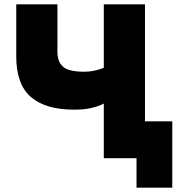

<svg xmlns="http://www.w3.org/2000/svg" viewBox="-20 -730 845 886"><path d="M459 0V-252Q459 -252 444 -245Q429 -238 398.5 -231Q368 -224 322 -224Q190 -224 122.5 -282.5Q55 -341 55 -469V-710H245V-491Q245 -445 271 -422Q297 -399 370 -399Q393 -399 416 -404Q439 -409 459 -417V-710H649V0ZM610 136V0H490V-170H775V136Z"/></svg>

Font: Raleway Black
Style: Regular
Weight: 900
Designer: Matt McInerney, Pablo Impallari, Rodrigo Fuenzalida
Foundry: Matt McInerney, Pablo Impallari, Rodrigo Fuenzalida
Version: Version 4.026